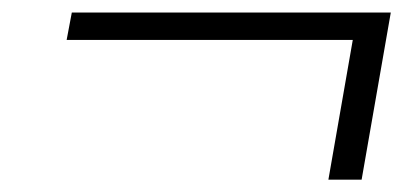

<svg xmlns="http://www.w3.org/2000/svg" viewBox="-20 -421 647 308"><path d="M506.8 -132.8 545.9 -356.9H86.9L95.2 -400.9H606.9L560.1 -132.8Z"/></svg>

Font: Linux Libertine
Style: Italic
Weight: 400
Italic angle: -12°
Designer: Philipp H. Poll
Foundry: Philipp H. Poll
Version: Version 5.1.6 ; ttfautohint (v0.9)